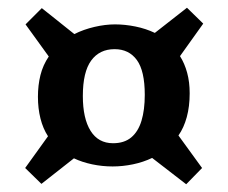

<svg xmlns="http://www.w3.org/2000/svg" viewBox="-20 -569 589 496"><path d="M461 -93 373 -161Q350 -150 323.5 -144.5Q297 -139 271 -139Q244 -139 218 -144.5Q192 -150 171 -160L87 -94L45 -135L104 -217Q91 -237 84.5 -263Q78 -289 78 -319Q78 -349 84.5 -375Q91 -401 106 -423L46 -506L88 -548L172 -481Q196 -493 224 -499.5Q252 -506 277 -506Q303 -506 330 -500.5Q357 -495 380 -484L463 -549L505 -508L445 -424Q457 -405 463.5 -381Q470 -357 470 -328Q470 -294 462.5 -266.5Q455 -239 441 -219L502 -135ZM272 -199Q301 -199 319 -214Q337 -229 345.5 -257Q354 -285 354 -324Q354 -386 333.5 -414Q313 -442 276 -442Q237 -442 215.5 -412.5Q194 -383 194 -321Q194 -263 214 -231Q234 -199 272 -199Z"/></svg>

Font: Literata 18pt SemiBold
Style: Regular
Weight: 600
Designer: Latin by Veronika Burian and Jose Scaglione. Greek by Irene Vlachou. Cyrillic by Vera Evstafieva.
Foundry: TypeTogether
Version: Version 3.103;gftools[0.9.29]